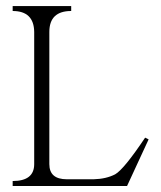

<svg xmlns="http://www.w3.org/2000/svg" viewBox="-20 -698 540 644"><path d="M204.1 -96.7H293.9Q335.9 -97.7 366.2 -113.3Q395.5 -129.9 466.8 -236.3L478.5 -230.5L406.2 -74.2H22.5V-90.8Q94.7 -90.8 94.7 -147.5V-590.8Q93.8 -661.1 22.5 -661.1V-677.7H218.8V-661.1Q145.5 -661.1 145.5 -590.8V-147.5Q145.5 -96.7 204.1 -96.7Z"/></svg>

Font: BabelStone Sani Yi
Style: Regular
Weight: 400
Designer: Andrew West
Foundry: BabelStone
Version: Version 1.00 November 22, 2015, initial release